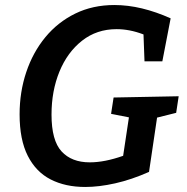

<svg xmlns="http://www.w3.org/2000/svg" viewBox="-20 -733 746 764"><path d="M319 11Q240 11 181.5 -19Q123 -49 90.5 -113Q58 -177 58 -278Q58 -367 84.5 -446Q111 -525 160.5 -585Q210 -645 279.5 -679Q349 -713 435 -713Q489 -713 545 -699.5Q601 -686 659 -660L626 -489H555L551 -596Q522 -607 495.5 -612Q469 -617 444 -617Q365 -617 306.5 -571Q248 -525 216.5 -448Q185 -371 185 -277Q185 -174 225 -130.5Q265 -87 337 -87Q367 -87 400 -93.5Q433 -100 470 -113L493 -266L422 -280L432 -345L691 -350L681 -284L605 -265L573 -49Q503 -18 438.5 -3.5Q374 11 319 11Z"/></svg>

Font: Bitter SemiBold
Style: Italic
Weight: 600
Italic angle: -9°
Designer: Sol Matas, and Bitter project Authors
Foundry: Sol Matas
Version: Version 2.001